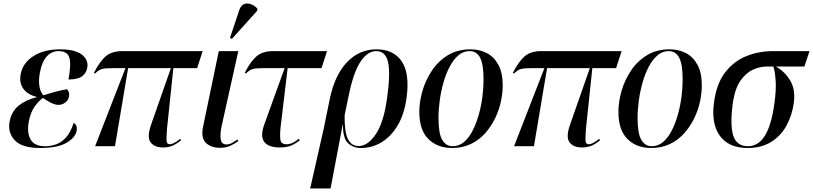

<svg xmlns="http://www.w3.org/2000/svg" viewBox="-20 -824 4582 1082"><path d="M206 10Q104 10 63.5 -33Q23 -76 34 -138Q45 -197 86 -229.5Q127 -262 187 -276V-278Q137 -290 112.5 -322.5Q88 -355 96 -403Q107 -468 167 -507Q227 -546 318 -546Q380 -546 415 -531Q450 -516 463.5 -492Q477 -468 472 -444Q467 -412 442.5 -394Q418 -376 366 -376Q382 -464 370.5 -500Q359 -536 310 -536Q272 -536 244 -506.5Q216 -477 204 -411Q196 -362 203.5 -330.5Q211 -299 225 -287Q309 -314 358 -321Q373 -306 369 -280Q365 -259 347.5 -246Q330 -233 310 -233Q291 -233 268 -244.5Q245 -256 222 -272Q195 -253 173 -220Q151 -187 142 -138Q131 -76 152.5 -38Q174 0 234 0Q267 0 297.5 -11Q328 -22 353 -50.5Q378 -79 395 -131Q406 -126 410.5 -113.5Q415 -101 412 -88Q406 -50 356 -20Q306 10 206 10Z M516 0 687 -440H616Q573 -440 554.5 -435Q536 -430 516 -410L509 -413Q542 -478 576 -507Q610 -536 670 -536H1122L1091 -440H957L921 -97Q917 -45 919 -28Q921 -11 938 -11Q945 -11 959.5 -17.5Q974 -24 996 -42L1000 -33Q970 -9 947.5 -1Q925 7 899 7Q850 7 828.5 -22Q807 -51 831 -120L943 -440H702L628 0Z M1220 9Q1169 9 1140 -19Q1111 -47 1125 -113L1213 -536H1323L1230 -118Q1219 -67 1224 -38.5Q1229 -10 1256 -10Q1273 -10 1288.5 -19Q1304 -28 1319 -38L1323 -29Q1306 -16 1280 -3.5Q1254 9 1220 9ZM1287 -605 1276 -610 1328 -766Q1337 -793 1354.5 -800.5Q1372 -808 1392.5 -801Q1413 -794 1431 -775L1429 -763Z M1556 7Q1492 7 1468.5 -25.5Q1445 -58 1471 -127L1584 -440H1466Q1423 -440 1404.5 -435Q1386 -430 1366 -410L1359 -413Q1392 -478 1426 -507Q1460 -536 1520 -536H1823L1792 -440H1601L1561 -106Q1556 -54 1561 -32.5Q1566 -11 1595 -11Q1627 -11 1664 -42L1669 -33Q1638 -9 1613.5 -1Q1589 7 1556 7Z M1728 238 1804 -98 1838 -264Q1866 -401 1935.5 -473.5Q2005 -546 2101 -546Q2198 -546 2244 -478Q2290 -410 2271 -272Q2258 -178 2220 -115.5Q2182 -53 2129 -21.5Q2076 10 2015 10Q1971 10 1941.5 -17Q1912 -44 1913 -121H1911L1843 238ZM2001 -1Q2052 -1 2097 -66.5Q2142 -132 2161 -269Q2181 -410 2167 -473Q2153 -536 2100 -536Q2051 -536 2011 -475.5Q1971 -415 1944 -280L1922 -174Q1921 -81 1940.5 -41Q1960 -1 2001 -1Z M2528 10Q2445 10 2394 -40.5Q2343 -91 2343 -194Q2343 -250 2360.5 -311Q2378 -372 2413.5 -425.5Q2449 -479 2503.5 -512.5Q2558 -546 2632 -546Q2682 -546 2723 -525Q2764 -504 2788.5 -459Q2813 -414 2813 -342Q2813 -299 2802.5 -250.5Q2792 -202 2769.5 -156Q2747 -110 2713.5 -72.5Q2680 -35 2633.5 -12.5Q2587 10 2528 10ZM2531 0Q2567 0 2595 -24Q2623 -48 2643.5 -88Q2664 -128 2678 -177.5Q2692 -227 2698.5 -278.5Q2705 -330 2705 -376Q2705 -462 2685.5 -499Q2666 -536 2626 -536Q2591 -536 2563 -512Q2535 -488 2514 -448Q2493 -408 2479 -358.5Q2465 -309 2458 -257Q2451 -205 2451 -159Q2451 -72 2472 -36Q2493 0 2531 0Z M2877 0 3048 -440H2977Q2934 -440 2915.5 -435Q2897 -430 2877 -410L2870 -413Q2903 -478 2937 -507Q2971 -536 3031 -536H3483L3452 -440H3318L3282 -97Q3278 -45 3280 -28Q3282 -11 3299 -11Q3306 -11 3320.5 -17.5Q3335 -24 3357 -42L3361 -33Q3331 -9 3308.5 -1Q3286 7 3260 7Q3211 7 3189.5 -22Q3168 -51 3192 -120L3304 -440H3063L2989 0Z M3650 10Q3567 10 3516 -40.5Q3465 -91 3465 -194Q3465 -250 3482.5 -311Q3500 -372 3535.5 -425.5Q3571 -479 3625.5 -512.5Q3680 -546 3754 -546Q3804 -546 3845 -525Q3886 -504 3910.5 -459Q3935 -414 3935 -342Q3935 -299 3924.5 -250.5Q3914 -202 3891.5 -156Q3869 -110 3835.5 -72.5Q3802 -35 3755.5 -12.5Q3709 10 3650 10ZM3653 0Q3689 0 3717 -24Q3745 -48 3765.5 -88Q3786 -128 3800 -177.5Q3814 -227 3820.5 -278.5Q3827 -330 3827 -376Q3827 -462 3807.5 -499Q3788 -536 3748 -536Q3713 -536 3685 -512Q3657 -488 3636 -448Q3615 -408 3601 -358.5Q3587 -309 3580 -257Q3573 -205 3573 -159Q3573 -72 3594 -36Q3615 0 3653 0Z M4193 10Q4086 10 4036.5 -59Q3987 -128 4004 -249Q4018 -353 4066.5 -416Q4115 -479 4185.5 -507.5Q4256 -536 4339 -536H4542L4513 -449H4352Q4403 -421 4433.5 -369.5Q4464 -318 4453 -241Q4443 -172 4411.5 -115Q4380 -58 4325.5 -24Q4271 10 4193 10ZM4195 0Q4253 0 4290 -58.5Q4327 -117 4344 -240Q4355 -319 4351 -372Q4347 -425 4338 -449H4300Q4262 -449 4222.5 -431Q4183 -413 4152.5 -369Q4122 -325 4110 -245Q4093 -121 4112 -60.5Q4131 0 4195 0Z"/></svg>

Font: Noto Serif Display SemiCondensed Medium
Style: Italic
Weight: 500
Width: 4
Italic angle: -12°
Designer: Monotype Design Team
Foundry: Monotype Imaging Inc.
Version: Version 2.009